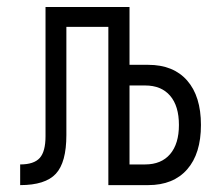

<svg xmlns="http://www.w3.org/2000/svg" viewBox="-20 -538 626 558"><path d="M38.6 0V-60.1Q78.6 -60.1 95.5 -78.9Q112.3 -97.7 112.3 -142.1V-517.6H356.4V-349.6H410.6Q483.9 -349.6 523.9 -304Q564 -258.3 564 -174.8Q564 -91.3 523.9 -45.7Q483.9 0 410.6 0H294.9V-460H172.9V-145.5Q172.9 -65.9 142.3 -33Q111.8 0 38.6 0ZM356.4 -60.1H401.9Q448.7 -60.1 474.4 -90.1Q500 -120.1 500 -174.8Q500 -230 474.4 -259.8Q448.7 -289.6 401.9 -289.6H356.4Z"/></svg>

Font: CaskaydiaMono NF Light
Style: Regular
Weight: 300
Designer: Aaron Bell
Foundry: Saja Typeworks
Version: Version 2111.001; ttfautohint (v1.8.4);Nerd Fonts 3.1.1